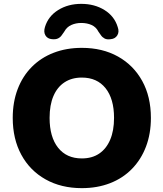

<svg xmlns="http://www.w3.org/2000/svg" viewBox="-20 -964 847 995"><path d="M404 11Q297 11 216 -34.5Q135 -80 90.5 -162Q46 -244 46 -353Q46 -435 71.5 -502Q97 -569 144.5 -617Q192 -665 258 -690.5Q324 -716 404 -716Q511 -716 591.5 -671Q672 -626 717 -544.5Q762 -463 762 -353Q762 -271 736.5 -204Q711 -137 663.5 -88.5Q616 -40 550 -14.5Q484 11 404 11ZM404 -143Q457 -143 494 -168Q531 -193 551 -240Q571 -287 571 -353Q571 -452 527 -507Q483 -562 404 -562Q352 -562 314.5 -537.5Q277 -513 257 -466.5Q237 -420 237 -353Q237 -254 281 -198.5Q325 -143 404 -143ZM249 -761Q226 -763 215.5 -780.5Q205 -798 213 -824Q230 -880 281.5 -912Q333 -944 401 -944Q470 -944 521.5 -912Q573 -880 590 -824Q599 -799 588 -781Q577 -763 554 -761Q534 -758 522 -764.5Q510 -771 503 -781.5Q496 -792 490 -800Q478 -824 454.5 -834.5Q431 -845 401 -845Q373 -845 349.5 -834.5Q326 -824 313 -800Q307 -792 300 -781.5Q293 -771 281 -765Q269 -759 249 -761Z"/></svg>

Font: Nunito ExtraLight Black
Style: Regular
Weight: 900
Version: Version 3.602